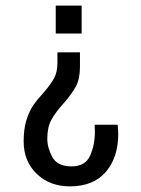

<svg xmlns="http://www.w3.org/2000/svg" viewBox="-20 -504 501 682"><path d="M178 -484H270V-385H178ZM206 -137Q177 -105 162.5 -78.5Q148 -52 148 -11Q148 21 166 54Q184 87 234 87Q283 87 300 49Q317 11 317 -36Q317 -47 316.5 -53Q316 -59 316 -61H398Q398 -58 399 -48.5Q400 -39 400 -29Q400 55 356 106.5Q312 158 228 158Q157 158 110.5 113.5Q64 69 64 -2Q64 -46 74 -77.5Q84 -109 97.5 -129Q111 -149 134 -174Q160 -204 172 -226Q184 -248 184 -281V-318H264V-266Q264 -224 249.5 -197Q235 -170 206 -137Z"/></svg>

Font: Pragati Narrow
Style: Regular
Weight: 400
Designer: Hector Gatti, Marcela Romero, Pablo Cosgaya and Nicolas Silva
Foundry: Omnibus-Type
Version: Version 1.010; ttfautohint (v1.3)